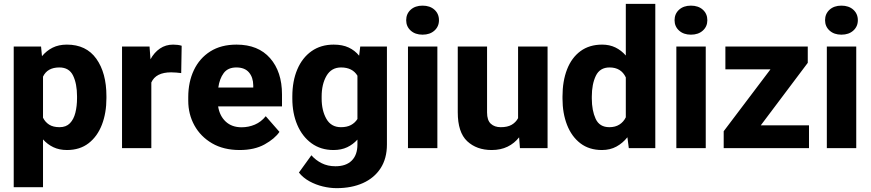

<svg xmlns="http://www.w3.org/2000/svg" viewBox="-20 -770 4529 998"><path d="M533.2 -270V-259.8Q533.2 -183.1 509.8 -122.1Q486.3 -61 440.7 -25.6Q395 9.8 328.1 9.8Q288.1 9.8 257.3 -4.9Q226.6 -19.5 203.6 -45.4V203.1H51.3V-528.3H193.4L198.2 -478Q221.7 -506.3 253.4 -522.2Q285.2 -538.1 327.6 -538.1Q428.2 -538.1 480.7 -464.6Q533.2 -391.1 533.2 -270ZM380.4 -259.8V-270Q380.4 -334.5 359.9 -377Q339.4 -419.4 288.6 -419.4Q226.1 -419.4 203.6 -371.6V-158.2Q214.8 -135.3 235.6 -122.1Q256.3 -108.9 289.6 -108.9Q323.7 -108.9 343.5 -129.4Q363.3 -149.9 371.8 -184.1Q380.4 -218.3 380.4 -259.8Z M924.3 -532.2 921.9 -390.1Q911.6 -391.6 896.2 -392.8Q880.9 -394 869.6 -394Q790 -394 766.6 -341.3V0H614.3V-528.3H757.3L762.2 -461.9Q781.7 -497.6 811.5 -517.8Q841.3 -538.1 879.9 -538.1Q905.3 -538.1 924.3 -532.2Z M1226.1 9.8Q1142.1 9.8 1082.3 -25.1Q1022.5 -60.1 990.5 -118.2Q958.5 -176.3 958.5 -246.6V-265.1Q958.5 -343.8 987.8 -405.5Q1017.1 -467.3 1073 -502.7Q1128.9 -538.1 1209.5 -538.1Q1322.3 -538.1 1384 -467.5Q1445.8 -397 1445.8 -279.3V-216.8H1113.8Q1121.6 -167.5 1153.3 -137.9Q1185.1 -108.4 1235.8 -108.4Q1272 -108.4 1304.7 -122.3Q1337.4 -136.2 1361.3 -166L1432.6 -84.5Q1408.2 -48.8 1355.5 -19.5Q1302.7 9.8 1226.1 9.8ZM1208.5 -419.4Q1164.6 -419.4 1142.8 -390.1Q1121.1 -360.8 1114.7 -314.9H1296.4V-326.7Q1295.9 -368.2 1273.9 -393.8Q1252 -419.4 1208.5 -419.4Z M1499.5 -257.8V-268.1Q1499.5 -348.6 1525.4 -409.4Q1551.3 -470.2 1599.6 -504.2Q1647.9 -538.1 1714.4 -538.1Q1760.3 -538.1 1792.5 -522.9Q1824.7 -507.8 1846.7 -480.5L1852.5 -528.3H1991.2V-19Q1991.2 53.7 1958.3 104.5Q1925.3 155.3 1866.5 181.6Q1807.6 208 1729.5 208Q1695.3 208 1658.4 199.2Q1621.6 190.4 1588.6 172.4Q1555.7 154.3 1533.7 127L1598.6 37.1Q1620.6 62.5 1652.1 78.4Q1683.6 94.2 1723.6 94.2Q1778.8 94.2 1808.3 64.7Q1837.9 35.2 1837.9 -19V-44.4Q1814.9 -19 1784.4 -4.6Q1753.9 9.8 1713.4 9.8Q1647.5 9.8 1599.4 -25.1Q1551.3 -60.1 1525.4 -120.6Q1499.5 -181.2 1499.5 -257.8ZM1651.9 -268.1V-257.8Q1651.9 -195.8 1676.5 -152.3Q1701.2 -108.9 1752 -108.9Q1783.2 -108.9 1804.2 -120.1Q1825.2 -131.3 1837.9 -151.4V-376.5Q1812 -419.4 1752.9 -419.4Q1702.6 -419.4 1677.2 -376Q1651.9 -332.5 1651.9 -268.1Z M2091.3 -665Q2091.3 -698.2 2114.7 -719.5Q2138.2 -740.7 2176.3 -740.7Q2214.8 -740.7 2238.3 -719.5Q2261.7 -698.2 2261.7 -665Q2261.7 -632.3 2238.3 -611.1Q2214.8 -589.8 2176.3 -589.8Q2138.2 -589.8 2114.7 -611.1Q2091.3 -632.3 2091.3 -665ZM2253.4 -528.3V0H2100.6V-528.3Z M2682.6 0 2678.2 -56.2Q2653.8 -24.9 2618.2 -7.6Q2582.5 9.8 2535.6 9.8Q2457.5 9.8 2408.4 -36.1Q2359.4 -82 2359.4 -186.5V-528.3H2511.7V-185.5Q2511.7 -145 2531 -127Q2550.3 -108.9 2583 -108.9Q2617.7 -108.9 2639.4 -121.3Q2661.1 -133.8 2672.9 -155.8V-528.3H2826.2V0Z M2903.8 -257.8V-268.1Q2903.8 -348.6 2927.5 -409.4Q2951.2 -470.2 2997.3 -504.2Q3043.5 -538.1 3109.9 -538.1Q3148.4 -538.1 3179 -523.2Q3209.5 -508.3 3232.9 -481.4V-750H3386.2V0H3248.5L3241.2 -56.6Q3216.8 -25.9 3184.1 -8.1Q3151.4 9.8 3108.9 9.8Q3042.5 9.8 2996.8 -25.1Q2951.2 -60.1 2927.5 -120.6Q2903.8 -181.2 2903.8 -257.8ZM3056.2 -268.1V-257.8Q3056.2 -195.8 3076.2 -152.3Q3096.2 -108.9 3147.5 -108.9Q3178.2 -108.9 3199.7 -122.6Q3221.2 -136.2 3232.9 -160.2V-367.7Q3208.5 -419.4 3148.4 -419.4Q3098.1 -419.4 3077.1 -376Q3056.2 -332.5 3056.2 -268.1Z M3486.3 -665Q3486.3 -698.2 3509.8 -719.5Q3533.2 -740.7 3571.3 -740.7Q3609.9 -740.7 3633.3 -719.5Q3656.7 -698.2 3656.7 -665Q3656.7 -632.3 3633.3 -611.1Q3609.9 -589.8 3571.3 -589.8Q3533.2 -589.8 3509.8 -611.1Q3486.3 -632.3 3486.3 -665ZM3648.4 -528.3V0H3495.6V-528.3Z M4185.1 -118.7V0H3741.7V-87.9L3984.9 -409.7H3750.5V-528.3H4178.7V-443.4L3934.6 -118.7Z M4268.6 -665Q4268.6 -698.2 4292 -719.5Q4315.4 -740.7 4353.5 -740.7Q4392.1 -740.7 4415.5 -719.5Q4439 -698.2 4439 -665Q4439 -632.3 4415.5 -611.1Q4392.1 -589.8 4353.5 -589.8Q4315.4 -589.8 4292 -611.1Q4268.6 -632.3 4268.6 -665ZM4430.7 -528.3V0H4277.8V-528.3Z"/></svg>

Font: Vazirmatn UI ExtraBold
Style: Regular
Weight: 800
Designer: Saber Rastikerdar
Foundry: Saber Rastikerdar
Version: Version 33.003